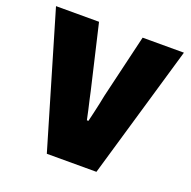

<svg xmlns="http://www.w3.org/2000/svg" viewBox="-123 -810 928 931"><g transform="rotate(20 341.5 -344.0)"><path d="M214 0 11 -688H233L310 -359Q313 -345 318.5 -320Q324 -295 330.5 -268Q337 -241 341 -219H349Q354 -239 360 -265.5Q366 -292 371.5 -317Q377 -342 380 -359L458 -688H671L470 0Z"/></g></svg>

Font: Archivo SemiCondensed Black
Style: Regular
Weight: 900
Width: 4
Designer: Hector Gatti
Foundry: Omnibus-Type
Version: Version 2.001